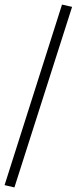

<svg xmlns="http://www.w3.org/2000/svg" viewBox="-31 -764 335 839"><path d="M32 55 -11 45 240 -744 284 -734Z"/></svg>

Font: Nunito Sans 7pt ExtraLight
Style: Regular
Weight: 250
Designer: Vernon Adams
Foundry: Vernon Adams
Version: Version 3.101;gftools[0.9.27]